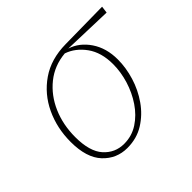

<svg xmlns="http://www.w3.org/2000/svg" viewBox="-121 -639 808 808"><g transform="rotate(-45 283.5 -235.0)"><path d="M222 13Q158 13 114.5 -33.5Q71 -80 71 -174Q71 -256 103.5 -325Q136 -394 197.5 -436.5Q259 -479 347 -480L567 -483L563 -452L342 -459Q392 -443 424.5 -395Q457 -347 457 -279Q457 -230 441.5 -179Q426 -128 395.5 -84.5Q365 -41 321.5 -14Q278 13 222 13ZM99 -175Q99 -89 135 -49Q171 -9 225 -9Q271 -9 308.5 -33.5Q346 -58 373 -98Q400 -138 414.5 -185.5Q429 -233 429 -279Q429 -349 396.5 -394Q364 -439 317 -455Q250 -449 201 -409.5Q152 -370 125.5 -309Q99 -248 99 -175Z"/></g></svg>

Font: Source Serif 4 SmText ExtraLight
Style: Italic
Weight: 200
Italic angle: -12°
Designer: Frank Grießhammer
Foundry: Adobe
Version: Version 4.005;hotconv 1.1.0;makeotfexe 2.6.0